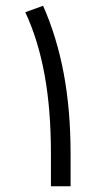

<svg xmlns="http://www.w3.org/2000/svg" viewBox="-20 -648 358 668"><path d="M129.9 -627.9Q177.7 -520 201.7 -392.6Q225.6 -265.1 225.6 -112.3V0H157.2V-113.8Q157.2 -267.6 134.8 -389.4Q112.3 -511.2 67.9 -605.5Z"/></svg>

Font: Vazir Light FD-WOL
Style: Light-FD-WOL
Weight: 300
Designer: Saber Rastikerdar
Foundry: Saber Rastikerdar
Version: Version 30.1.0